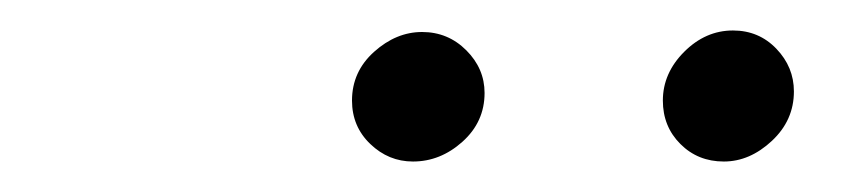

<svg xmlns="http://www.w3.org/2000/svg" viewBox="-20 -631 565 126"><path d="M211 -565Q211 -584 225.5 -597Q240 -610 257 -610Q274 -610 286 -598Q298 -586 298 -570Q298 -551 283.5 -538Q269 -525 251 -525Q235 -525 223 -536.5Q211 -548 211 -565ZM415 -565Q415 -583 429 -597Q443 -611 461 -611Q478 -611 489.5 -599Q501 -587 501 -571Q501 -552 486.5 -538.5Q472 -525 455 -525Q438 -525 426.5 -536.5Q415 -548 415 -565Z"/></svg>

Font: CMU Typewriter Text
Style: LightOblique
Weight: 200
Italic angle: -9.46001°
Version: Version 0.7.0